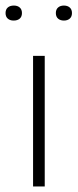

<svg xmlns="http://www.w3.org/2000/svg" viewBox="-27 -671 279 691"><path d="M92 0V-470H134V0ZM203 -597Q190 -597 182 -604Q174 -611 174 -624Q174 -637 182 -644Q190 -651 203 -651Q216 -651 224 -644Q232 -637 232 -624Q232 -611 224 -604Q216 -597 203 -597ZM22 -597Q9 -597 1 -604Q-7 -611 -7 -624Q-7 -637 1 -644Q9 -651 23 -651Q36 -651 44 -644Q52 -637 52 -624Q52 -611 44 -604Q36 -597 22 -597Z"/></svg>

Font: Gantari ExtraLight
Style: Regular
Weight: 250
Designer: Anugrah Pasau
Foundry: Lafontype
Version: Version 1.000